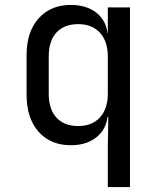

<svg xmlns="http://www.w3.org/2000/svg" viewBox="-20 -580 640 780"><path d="M418 180V20L420 -105H417Q410 -52 370 -21Q330 10 268 10Q185 10 136.5 -45Q88 -100 88 -195V-356Q88 -451 137 -505.5Q186 -560 268 -560Q330 -560 370 -529.5Q410 -499 417 -445H418V-550H508V180ZM298 -68Q354 -68 386 -103Q418 -138 418 -200V-350Q418 -412 386 -447Q354 -482 298 -482Q241 -482 209.5 -448Q178 -414 178 -350V-200Q178 -136 209.5 -102Q241 -68 298 -68Z"/></svg>

Font: Liga JetBrainsMono Nerd Font
Style: Regular
Weight: 400
Designer: Philipp Nurullin, Konstantin Bulenkov
Foundry: JetBrains
Version: Version 2.225; ttfautohint (v1.8.3)